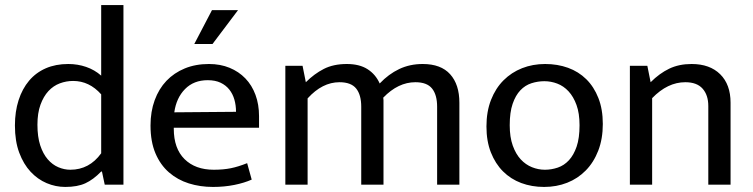

<svg xmlns="http://www.w3.org/2000/svg" viewBox="-20 -730 2976 759"><path d="M380 -710H468V0H394L383 -52H380Q349 -20 317.5 -5.5Q286 9 238 9Q200 9 164.5 -6Q129 -21 101 -51Q73 -81 56 -126.5Q39 -172 39 -234Q39 -289 53.5 -334Q68 -379 95 -411Q122 -443 161 -460Q200 -477 250 -477Q287 -477 320.5 -465.5Q354 -454 380 -431ZM380 -357Q333 -410 269 -410Q242 -410 216.5 -400.5Q191 -391 171.5 -370Q152 -349 140 -316Q128 -283 128 -237Q128 -189 139 -155.5Q150 -122 168.5 -100.5Q187 -79 210.5 -69Q234 -59 258 -59Q333 -59 380 -124Z M1004 -225H667V-221Q667 -143 709.5 -101Q752 -59 825 -59Q863 -59 892.5 -65Q922 -71 957 -85L975 -20Q946 -7 906.5 1Q867 9 822 9Q771 9 726.5 -5Q682 -19 648 -48.5Q614 -78 594.5 -124Q575 -170 575 -234Q575 -289 591.5 -334Q608 -379 638 -410.5Q668 -442 710.5 -459.5Q753 -477 806 -477Q851 -477 887.5 -462Q924 -447 950 -420Q976 -393 990 -355Q1004 -317 1004 -271ZM913 -288Q913 -314 906.5 -336.5Q900 -359 886.5 -376Q873 -393 852 -403Q831 -413 801 -413Q746 -413 711.5 -378Q677 -343 669 -286ZM921 -690 820 -556H748L818 -690Z M1196 0H1108V-470H1176L1189 -405Q1222 -438 1260 -457.5Q1298 -477 1351 -477Q1401 -477 1433 -456.5Q1465 -436 1481 -400Q1516 -437 1558 -457Q1600 -477 1651 -477Q1723 -477 1759.5 -436.5Q1796 -396 1796 -324V0H1708V-308Q1708 -355 1688 -380Q1668 -405 1622 -405Q1554 -405 1495 -344Q1496 -339 1496 -334Q1496 -329 1496 -324V0H1408V-308Q1408 -355 1388 -380Q1368 -405 1322 -405Q1254 -405 1196 -341Z M2363 -240Q2363 -181 2345 -134.5Q2327 -88 2295.5 -56Q2264 -24 2222 -7.5Q2180 9 2131 9Q2082 9 2040.5 -6.5Q1999 -22 1968.5 -52.5Q1938 -83 1920.5 -127.5Q1903 -172 1903 -230Q1903 -289 1921 -335Q1939 -381 1970.5 -412.5Q2002 -444 2044 -460.5Q2086 -477 2135 -477Q2184 -477 2225.5 -462Q2267 -447 2297.5 -417Q2328 -387 2345.5 -342.5Q2363 -298 2363 -240ZM2271 -235Q2271 -282 2259 -315Q2247 -348 2227.5 -369Q2208 -390 2183 -399.5Q2158 -409 2132 -409Q2106 -409 2081 -401Q2056 -393 2037 -373Q2018 -353 2006.5 -319.5Q1995 -286 1995 -235Q1995 -188 2007 -154.5Q2019 -121 2038.5 -100Q2058 -79 2083 -69Q2108 -59 2134 -59Q2160 -59 2185 -67.5Q2210 -76 2229 -96.5Q2248 -117 2259.5 -150.5Q2271 -184 2271 -235Z M2558 0H2470V-470H2539L2552 -405Q2587 -440 2625.5 -458.5Q2664 -477 2714 -477Q2786 -477 2827 -436.5Q2868 -396 2868 -324V0H2780V-311Q2780 -354 2757.5 -379.5Q2735 -405 2689 -405Q2619 -405 2558 -342Z"/></svg>

Font: Mukta
Style: Regular
Weight: 400
Designer: Girish Dalvi and Yashodeep Gholap
Foundry: Ek Type
Version: Version 2.538;PS 1.001;hotconv 16.6.51;makeotf.lib2.5.65220;